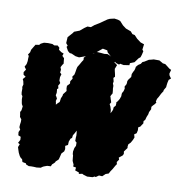

<svg xmlns="http://www.w3.org/2000/svg" viewBox="-97 -988 1055 1104"><g transform="rotate(10 431.0 -436.0)"><path d="M99 -9 91 -14 83 -24 74 -42 68 -60 64 -73 71 -91 60 -97 70 -116 69 -134 54 -140 52 -159 59 -174 52 -187 53 -204 55 -218V-233L45 -246L44 -256L41 -274L47 -285L50 -308L43 -320L41 -329L38 -348V-366L32 -374L30 -387V-409L28 -418L32 -433L28 -452L23 -463L37 -479L28 -485L23 -489L21 -503L32 -520L21 -535L30 -552L33 -570V-583L34 -600L28 -607L38 -622L41 -637L53 -657L61 -670L82 -673L89 -681L107 -690L130 -692L156 -691L168 -685L187 -688L199 -677V-665L214 -654L229 -648L224 -634L236 -622L237 -609L239 -591L233 -583L225 -568L230 -554L228 -537L237 -529L232 -511V-491L239 -478L236 -471L230 -461L234 -446L227 -440L228 -433L229 -419L226 -404L230 -398L236 -387L232 -372L234 -364L236 -351L245 -361L255 -370L257 -383L258 -392L265 -408L266 -417L276 -430L283 -439L280 -454V-469L288 -477L295 -485L294 -498L305 -515L301 -526L311 -540L314 -554L317 -573L320 -586L328 -599L331 -604L340 -620L348 -632L347 -645L361 -659L374 -666L386 -676L401 -678L413 -690H423L440 -689L460 -687L478 -689L495 -682L505 -675L514 -672L518 -667L529 -654L525 -649L531 -645L543 -636L534 -613L536 -601L539 -589L541 -580L543 -568L535 -560L540 -540L538 -528L543 -515V-500L545 -486L546 -471L541 -463L536 -453L539 -445L541 -437L543 -432L547 -419L540 -408L547 -394L549 -387L552 -378L553 -370L554 -357L561 -370L565 -380L566 -394L576 -405L577 -420L576 -425L583 -432L592 -447L598 -464V-475L599 -483L606 -495L610 -511L607 -522L616 -538L617 -549V-556L622 -566L629 -575L635 -583V-600L641 -614L647 -625L650 -637L651 -645L662 -658L676 -667L684 -679L694 -683L718 -698L731 -701L745 -705H778L799 -693V-692L815 -690L832 -677L842 -669L854 -663L848 -641L850 -631L854 -625L862 -614L850 -604L846 -587L844 -572L843 -560L832 -541V-535L821 -518L811 -498L803 -485L799 -469L803 -463L795 -452L787 -444L779 -434L780 -420L771 -402L769 -389L762 -372L757 -354L749 -346L750 -332L743 -322L736 -311L725 -305L726 -288L722 -270L709 -261L714 -244L708 -229L698 -211L686 -199L684 -186L685 -177L668 -154L670 -140L665 -130L645 -114L649 -103L638 -87L641 -75L634 -65L621 -42L612 -29L604 -14L587 -8L570 8L551 7L534 19L528 17L516 23L485 25L462 18L455 14L435 18L434 10L411 2L413 -15L396 -18V-30L390 -43L387 -50L385 -69L384 -81L381 -88L380 -103L382 -113L384 -124L391 -138V-157L382 -165V-185L383 -195L382 -211L380 -225L370 -206L363 -195L361 -179L353 -173L346 -155L345 -135L330 -127L333 -109L330 -95L316 -80L312 -63L307 -44L300 -37L292 -30L289 -23L283 -17L274 -9L269 3L248 4L229 11L220 16L214 21L190 24L172 23H157L144 24L127 17L125 11L114 9L104 7ZM251 -667 239 -689 244 -697 233 -710 235 -745 260 -773 266 -782 297 -794 321 -814 337 -825H357L375 -840L403 -857L443 -885L456 -891L482 -897L503 -894L517 -889L537 -867L557 -852L587 -841L599 -827L613 -824L631 -805L654 -788L675 -781L671 -749L678 -741L673 -719L668 -704L658 -696L639 -670L614 -660L613 -648L580 -643L559 -647L554 -641L535 -647L501 -678L477 -699L473 -710L446 -715L403 -680L390 -676L380 -664L337 -648L320 -642L299 -645L274 -656L263 -657Z"/></g></svg>

Font: Winky Rough Black
Style: Italic
Weight: 900
Italic angle: -8.97852°
Designer: Simon Atzbach
Foundry: typofactur
Version: Version 1.206; ttfautohint (v1.8.4.7-5d5b)